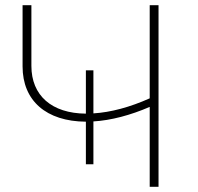

<svg xmlns="http://www.w3.org/2000/svg" viewBox="-20 -720 763 740"><path d="M557 -700V-341C481 -307 407 -287 340 -283V-449H311V-282C179 -283 101 -352 101 -466V-700H67V-464C67 -332 158 -252 311 -251V-87H340V-252C408 -256 483 -276 557 -308V0H591V-700Z"/></svg>

Font: Talent ExtraLight
Style: Regular
Weight: 200
Designer: Mike Powis
Version: Version 1.001;hotconv 1.0.109;makeotfexe 2.5.65596